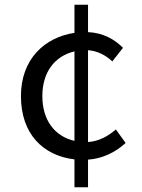

<svg xmlns="http://www.w3.org/2000/svg" viewBox="-20 -750 595 807"><path d="M508 -149 467 -206C436 -179 397 -156 350 -153V-539C389 -536 423 -519 452 -492L497 -549C462 -584 415 -612 350 -615V-730H293V-612C168 -593 68 -502 68 -346C68 -188 160 -96 293 -80V37H350V-79C410 -83 464 -109 508 -149ZM293 -534V-158C209 -177 158 -246 158 -346C158 -446 209 -514 293 -534Z"/></svg>

Font: Spoqa Han Sans Neo
Style: Regular
Weight: 400
Designer: [Spoqa Han Sans Neo] Dong-huui Kim ___ Younghwa Kang ___ Yujin Lee ___ [Noto Sans] Ryoko NISHIZUKA ____ (kana & ideograp
Foundry: Spoqa (http://www.spoqa-han-sans.com)
Version: Version 1.100;hotconv 1.0.109;makeotfexe 2.5.65596